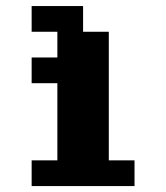

<svg xmlns="http://www.w3.org/2000/svg" viewBox="-20 -628 561 648"><path d="M347.2 -86.8H434V0H86.8V-86.8H173.6V-347.2H86.8V-434H173.6V-520.8H86.8V-607.6H260.4V-520.8H347.2Z"/></svg>

Font: 8-bit Operator+ 8
Style: Bold
Weight: 700
Designer: GrandChaos9000
Version: Version 1.3.0 - August 1, 2014